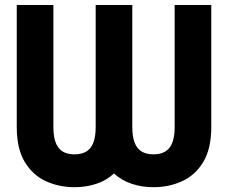

<svg xmlns="http://www.w3.org/2000/svg" viewBox="-20 -743 924 778"><path d="M516.1 -722.7V-228.5Q516.1 -189.6 525.5 -165.1Q534.9 -140.6 553.9 -129.1Q572.9 -117.6 601.8 -117.6Q623.4 -117.6 639.5 -123.9Q655.5 -130.3 666.3 -143.8Q677.1 -157.2 682.4 -178.3Q687.7 -199.3 687.7 -228.5V-722.7H836.1V-228.5Q836.1 -140.6 803.8 -86.9Q771.4 -33.2 718 -8.8Q664.6 15.6 601.8 15.6Q556 15.6 514.8 2.2Q473.6 -11.2 441.9 -40Q410.6 -11.2 369.3 2.2Q328 15.6 282.2 15.6Q219.3 15.6 166 -8.8Q112.6 -33.2 80.2 -86.9Q47.9 -140.6 47.9 -228.5V-722.7H196.3V-228.5Q196.3 -199.3 201.6 -178.3Q206.9 -157.2 217.7 -143.8Q228.5 -130.3 244.5 -123.9Q260.5 -117.6 282.2 -117.6Q311 -117.6 330 -129.1Q348.9 -140.6 358.3 -165.1Q367.7 -189.6 367.7 -228.5V-722.7Z"/></svg>

Font: Giphurs SC
Style: Regular
Weight: 400
Version: Version 0.920